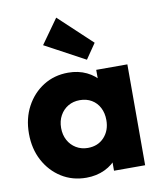

<svg xmlns="http://www.w3.org/2000/svg" viewBox="-86 -832 767 911"><g transform="rotate(-10 297.5 -376.5)"><path d="M257 10Q190 10 137.5 -23Q85 -56 54.5 -113Q24 -170 24 -243Q24 -316 54.5 -373Q85 -430 137.5 -463Q190 -496 257 -496Q306 -496 345.5 -477Q385 -458 410 -424.5Q435 -391 438 -348V-138Q435 -95 410.5 -61.5Q386 -28 346 -9Q306 10 257 10ZM288 -128Q337 -128 367 -160.5Q397 -193 397 -243Q397 -277 383.5 -303Q370 -329 345.5 -343.5Q321 -358 289 -358Q257 -358 232.5 -343.5Q208 -329 193.5 -303Q179 -277 179 -243Q179 -210 193 -184Q207 -158 232 -143Q257 -128 288 -128ZM391 0V-131L414 -249L391 -367V-486H541V0ZM356 -541 163 -645 247 -763 406 -614Z"/></g></svg>

Font: Outfit
Style: Bold
Weight: 700
Designer: Rodrigo Fuenzalida
Foundry: fragTYPE
Version: Version 1.100;gftools[0.9.27]